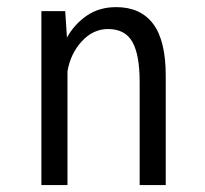

<svg xmlns="http://www.w3.org/2000/svg" viewBox="-20 -532 590 552"><path d="M99 0V-500H167.5L172.5 -424Q193.5 -462 229.2 -486.8Q265 -511.5 314 -511.5Q384 -511.5 420.2 -463.5Q456.5 -415.5 456.5 -314V0H381.5V-296.5Q381.5 -374 360.8 -411.2Q340 -448.5 290.5 -448.5Q247.5 -448.5 215 -413Q182.5 -377.5 174 -327V0Z"/></svg>

Font: Trispace SemiCondensed Light
Style: Regular
Weight: 300
Width: 4
Designer: Tyler Finck
Foundry: Etcetera Type Company
Version: Version 1.210; ttfautohint (v1.8.3)